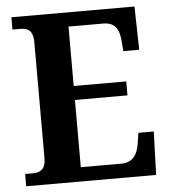

<svg xmlns="http://www.w3.org/2000/svg" viewBox="-52 -761 713 808"><g transform="rotate(-5 305.0 -357.0)"><path d="M26 0H575L581 -183H516L509 -137C502 -93 482 -60 434 -60H262V-344H484V-403H262V-654H408C457 -654 475 -626 479 -577L483 -531H550L546 -714H26V-662H59C88 -662 113 -654 113 -600V-109C113 -67 92 -52 60 -52H26Z"/></g></svg>

Font: Noto Serif SemiCondensed
Style: Bold
Weight: 700
Width: 4
Designer: Monotype Design Team
Foundry: Monotype Imaging Inc.
Version: Version 2.015